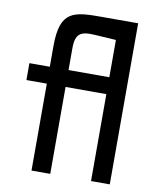

<svg xmlns="http://www.w3.org/2000/svg" viewBox="-87 -850 760 918"><g transform="rotate(10 293.5 -391.0)"><path d="M509 -782H335C198 -782 129 -779 129 -604V-504H30V-422H129V0H220V-422H418V0H509ZM220 -611C220 -699 264 -695 339 -690L418 -685V-504H220Z"/></g></svg>

Font: Hibana SubMedium
Style: Regular
Weight: 500
Width: 6
Designer: pygmalion
Foundry: ybstudio
Version: Version 0.930;hotconv 1.0.109;makeotfexe 2.5.65596